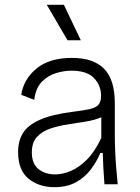

<svg xmlns="http://www.w3.org/2000/svg" viewBox="-20 -764 580 796"><path d="M205 12Q142 12 98.5 -23Q55 -58 55 -134Q55 -179 75 -212Q95 -245 145.5 -267.5Q196 -290 285 -301Q326 -306 351 -311.5Q376 -317 387.5 -329Q399 -341 399 -367Q399 -410 369.5 -440.5Q340 -471 276 -471Q246 -471 212.5 -461Q179 -451 153.5 -425Q128 -399 122 -350L68 -371Q78 -436 131.5 -480Q185 -524 278 -524Q367 -524 411.5 -479Q456 -434 456 -336V-204Q456 -175 457.5 -138.5Q459 -102 462 -65.5Q465 -29 468 0H413Q410 -36 408.5 -67.5Q407 -99 406 -130H396Q381 -94 356.5 -61.5Q332 -29 295 -8.5Q258 12 205 12ZM209 -41Q239 -41 273 -55Q307 -69 340 -102Q373 -135 400 -192V-278Q373 -266 336 -260Q299 -254 260 -248Q221 -242 187.5 -230.5Q154 -219 133 -196Q112 -173 112 -132Q112 -86 139 -63.5Q166 -41 209 -41ZM260 -597 174 -744H245L315 -597Z"/></svg>

Font: Bricolage Grotesque 12pt ExtraLight
Style: Regular
Weight: 200
Designer: Mathieu Triay
Foundry: Atelier Triay
Version: Version 1.001; ttfautohint (v1.8.4.7-5d5b);gftools[0.9.33.de